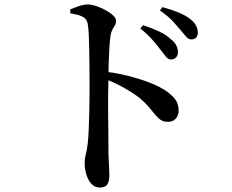

<svg xmlns="http://www.w3.org/2000/svg" viewBox="-20 -794 1040 862"><path d="M748 -527Q735 -527 725 -539.5Q715 -552 701 -570Q686 -590 665.5 -614Q645 -638 610 -666L622 -681Q662 -668 694 -653Q726 -638 747 -618Q765 -604 772 -589Q779 -574 779 -559Q779 -546 770.5 -536.5Q762 -527 748 -527ZM428 48Q406 48 391 32Q376 16 368 -9.5Q360 -35 360 -63Q360 -82 365 -100.5Q370 -119 374 -150Q377 -178 378.5 -217Q380 -256 381 -297.5Q382 -339 382 -376.5Q382 -414 382 -439Q382 -470 381.5 -505.5Q381 -541 380.5 -575.5Q380 -610 378.5 -639Q377 -668 374 -686Q370 -710 350 -719.5Q330 -729 296 -734L295 -752Q315 -760 335.5 -767Q356 -774 374 -774Q391 -774 413 -766.5Q435 -759 455 -748Q475 -737 488 -724.5Q501 -712 501 -701Q501 -688 495.5 -679.5Q490 -671 484.5 -661Q479 -651 476 -633Q473 -609 471 -577.5Q469 -546 468 -512Q467 -478 467 -446Q466 -414 465.5 -371Q465 -328 465.5 -281Q466 -234 466.5 -188.5Q467 -143 467 -106Q468 -70 469.5 -45.5Q471 -21 471 -10Q471 21 461.5 34.5Q452 48 428 48ZM734 -247Q715 -247 702.5 -255Q690 -263 678 -277.5Q666 -292 649.5 -312Q633 -332 607 -354Q577 -377 539 -398.5Q501 -420 449 -441V-473Q528 -463 600 -441Q672 -419 716 -392Q745 -374 763.5 -352Q782 -330 782 -297Q782 -277 769.5 -262Q757 -247 734 -247ZM839 -617Q826 -617 815.5 -629.5Q805 -642 789 -661Q774 -679 755 -699.5Q736 -720 698 -747L709 -762Q750 -751 781.5 -738Q813 -725 832 -710Q852 -695 860 -679.5Q868 -664 868 -648Q868 -633 860.5 -625Q853 -617 839 -617Z"/></svg>

Font: Noto Serif KR SemiBold
Style: Regular
Weight: 600
Designer: Ryoko NISHIZUKA 西塚涼子 (kana & ideographs); Frank Grießhammer (Latin, Greek & Cyrillic); Wenlong ZHANG 张文龙 (bopomofo); San
Foundry: Adobe
Version: Version 2.003-H1;hotconv 1.1.1;makeotfexe 2.6.0